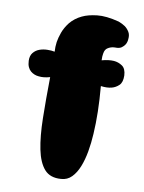

<svg xmlns="http://www.w3.org/2000/svg" viewBox="-104 -841 849 1130"><g transform="rotate(10 320.5 -276.5)"><path d="M455 -513Q495 -524 527 -522Q554 -520 577 -504.5Q600 -489 602 -448Q603 -407 584 -389Q565 -371 541 -365Q513 -358 477 -363Q491 -204 483 -78Q480 -24 471 27.5Q462 79 445.5 120.5Q429 162 403.5 188Q378 214 341 216Q276 221 241.5 182Q207 143 191.5 67Q176 -9 174 -118.5Q172 -228 174 -363Q136 -352 106 -356Q93 -357 80.5 -362Q68 -367 57.5 -376Q47 -385 40.5 -399.5Q34 -414 33 -436Q32 -466 46.5 -484Q61 -502 83 -510Q105 -518 130 -518.5Q155 -519 174 -515Q172 -543 176 -573Q180 -599 191.5 -631Q203 -663 228 -695Q255 -727 295 -746Q330 -763 383.5 -769Q437 -775 514 -755Q536 -747 554 -735Q569 -724 580 -706.5Q591 -689 588 -663Q587 -645 579 -631Q572 -619 558.5 -609.5Q545 -600 520 -601Q506 -601 495 -597Q485 -594 475 -587Q465 -580 460 -566Q458 -561 457 -553Q454 -538 455 -513Z"/></g></svg>

Font: Sniglet
Style: ExtraBold
Weight: 800
Version: Version 2.000; ttfautohint (v0.95) -l 8 -r 50 -G 200 -x 14 -